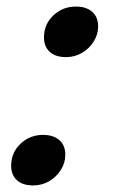

<svg xmlns="http://www.w3.org/2000/svg" viewBox="-20 -551 351 585"><path d="M114 -437Q114 -477 142.5 -504Q171 -531 211 -531Q243 -531 261 -515Q279 -499 279 -470Q279 -446 265.5 -424.5Q252 -403 230 -390Q208 -377 181 -377Q149 -377 131.5 -393Q114 -409 114 -437ZM14 -46Q14 -86 42.5 -113Q71 -140 111 -140Q143 -140 161 -124Q179 -108 179 -79Q179 -55 165.5 -33.5Q152 -12 130 1Q108 14 81 14Q49 14 31.5 -2Q14 -18 14 -46Z"/></svg>

Font: Playfair Display
Style: Bold Italic
Weight: 700
Italic angle: -14°
Designer: Claus Eggers Sørensen
Foundry: Claus Eggers Sørensen
Version: Version 1.203